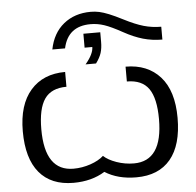

<svg xmlns="http://www.w3.org/2000/svg" viewBox="-56 -879 965 946"><g transform="rotate(-5 426.0 -406.0)"><path d="M767.1 -655.3Q717.3 -655.3 672.1 -668.2Q627 -681.2 577.6 -708.5Q522 -739.3 488.5 -750.5Q455.1 -761.7 420.9 -761.7Q308.6 -761.7 285.6 -653.8H222.7Q238.3 -733.9 292.7 -778.1Q347.2 -822.3 427.2 -822.3Q448.7 -822.3 469 -817.9Q489.3 -813.5 516.6 -802.5Q543.9 -791.5 585 -770.5Q639.2 -742.7 680.7 -730.7Q722.2 -718.8 767.1 -718.8ZM465.3 -717.8V-669.9Q465.3 -639.2 458 -616Q450.7 -592.8 431.2 -566.4H379.4Q419.9 -614.3 419.9 -648.9H381.8V-717.8ZM425.3 -30.8Q359.9 9.8 270 9.8Q159.2 9.8 100.8 -60.3Q42.5 -130.4 42.5 -264.6Q42.5 -396 104.5 -467Q166.5 -538.1 275.9 -538.1V-464.8Q201.2 -464.8 167.7 -417Q134.3 -369.1 134.3 -266.6Q134.3 -59.6 275.9 -59.6Q318.8 -59.6 360.1 -73.7Q401.4 -87.9 425.3 -109.9Q447.3 -88.9 489 -74.2Q530.8 -59.6 574.7 -59.6Q716.3 -59.6 716.3 -266.6Q716.3 -369.1 682.9 -417Q649.4 -464.8 574.7 -464.8V-538.1Q683.1 -538.1 745.6 -468.3Q808.1 -398.4 808.1 -264.6Q808.1 -130.4 749.8 -60.3Q691.4 9.8 580.6 9.8Q489.3 9.8 425.3 -30.8Z"/></g></svg>

Font: Arimo
Style: Regular
Weight: 400
Designer: Steve Matteson
Foundry: Monotype Imaging Inc.
Version: Version 1.33